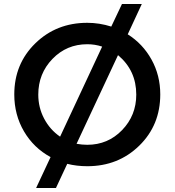

<svg xmlns="http://www.w3.org/2000/svg" viewBox="-20 -831 880 968"><path d="M788 -355Q788 -200 682 -96.5Q576 7 420 7Q367 7 319 -5L262 117H162L235 -39Q150 -85 101 -168.5Q52 -252 52 -355Q52 -509 158 -612.5Q264 -716 420 -716Q481 -716 541 -697L595 -811H695L624 -658Q700 -610 744 -530.5Q788 -451 788 -355ZM420 -608Q316 -608 244.5 -534Q173 -460 173 -354Q173 -289 202.5 -233Q232 -177 283 -142L495 -596Q459 -608 420 -608ZM667 -354Q667 -476 575 -553L366 -106Q394 -101 420 -101Q524 -101 595.5 -175Q667 -249 667 -354Z"/></svg>

Font: Myanmar Khyay
Style: Regular
Weight: 400
Designer: Danh Hong
Foundry: Google Inc.
Version: Version 1.10 March 4, 2015